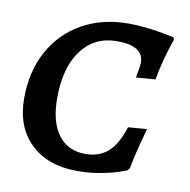

<svg xmlns="http://www.w3.org/2000/svg" viewBox="-64 -571 637 644"><g transform="rotate(10 254.5 -249.5)"><path d="M22 -201Q22 -292 60 -361.5Q98 -431 166.5 -469.5Q235 -508 325 -508Q354 -508 388.5 -504Q423 -500 447.5 -495Q472 -490 479 -489L483 -481Q481 -476 474.5 -456.5Q468 -437 459.5 -405.5Q451 -374 445 -339L379 -334Q380 -340 383.5 -358Q387 -376 387 -385Q387 -443 296 -443Q220 -443 175.5 -384Q131 -325 131 -220Q131 -140 163.5 -96Q196 -52 256 -52Q303 -52 333 -78.5Q363 -105 382 -165L446 -170Q442 -157 430.5 -113Q419 -69 412 -31L405 -22Q400 -20 378 -12.5Q356 -5 319 2Q282 9 238 9Q139 9 80.5 -47Q22 -103 22 -201Z"/></g></svg>

Font: Alegreya SC Medium
Style: Italic
Weight: 500
Italic angle: -7°
Designer: Juan Pablo del Peral
Foundry: Huerta Tipografica
Version: Version 2.007; ttfautohint (v1.6)